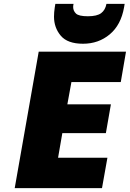

<svg xmlns="http://www.w3.org/2000/svg" viewBox="-20 -972 671 992"><path d="M621 -934Q605 -843 547 -794.5Q489 -746 409 -746Q329 -746 294 -787.5Q259 -829 259 -886Q259 -908 263 -934L266 -952H360Q358 -943 358 -936Q358 -916 372.5 -902Q387 -888 434 -888Q481 -888 502.5 -904Q524 -920 530 -952H624ZM349 -548 328 -433H553L527 -284H302L280 -157H535L507 0H56L180 -705H631L604 -548Z"/></svg>

Font: Fz Poppins ExtBd
Style: Italic
Weight: 800
Italic angle: -10°
Designer: Ninad Kale (Devanagari), Jonny Pinhorn (Latin)
Foundry: Indian Type Foundry
Version: Vit hóa bi Vntype.Com & FontZin.Com